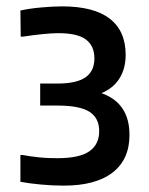

<svg xmlns="http://www.w3.org/2000/svg" viewBox="-20 -874 467 602"><path d="M180 -292Q144 -292 107 -295.5Q70 -299 44 -304V-388H51Q61 -386 75 -384Q89 -382 104 -380.5Q119 -379 133.5 -378.5Q148 -378 160 -378Q229 -378 260 -399.5Q291 -421 291 -463Q291 -504 260.5 -523.5Q230 -543 160 -543H106V-612H159Q220 -612 248 -631.5Q276 -651 276 -691Q276 -730 249.5 -750Q223 -770 163 -770Q143 -770 113.5 -767Q84 -764 51 -759H45L44 -841Q70 -847 107.5 -850.5Q145 -854 175 -854Q274 -854 324 -815.5Q374 -777 374 -702Q374 -659 354.5 -628Q335 -597 298 -582Q386 -551 386 -451Q386 -374 333 -333Q280 -292 180 -292Z"/></svg>

Font: Encode Sans Normal
Style: Medium
Weight: 500
Designer: Pablo Impallari, Andres Torresi
Foundry: Pablo Impallari, Andres Torresi
Version: Version 1.000; ttfautohint (v1.00) -l 8 -r 50 -G 200 -x 14 -